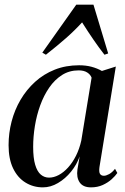

<svg xmlns="http://www.w3.org/2000/svg" viewBox="-20 -797 541 828"><path d="M409 -77Q406 -55.5 411.2 -47.2Q416.5 -39 428 -39Q437.5 -39 450.8 -46.2Q464 -53.5 476 -69L486 -51Q477.5 -38.5 461.5 -24Q445.5 -9.5 423 0.8Q400.5 11 372.5 11Q338 11 323.5 -10.5Q309 -32 314 -66.5L323.5 -122.5Q311 -87 286.5 -56.8Q262 -26.5 230.2 -7.8Q198.5 11 165 11Q123.5 11 89.8 -9.8Q56 -30.5 36.5 -71Q17 -111.5 17 -171Q17 -223 30 -273Q43 -323 68.5 -366.5Q94 -410 131 -443.8Q168 -477.5 215.8 -496.5Q263.5 -515.5 321 -515.5Q350.5 -515.5 374.8 -509Q399 -502.5 419.5 -491L479.5 -510ZM375 -462Q370 -475.5 356 -484.5Q342 -493.5 319 -493.5Q279 -493.5 247.5 -473.5Q216 -453.5 192.5 -419.5Q169 -385.5 153.5 -342.8Q138 -300 130.5 -253.8Q123 -207.5 123 -164Q123 -115.5 131.8 -86.2Q140.5 -57 156 -44Q171.5 -31 191.5 -31Q212 -31 233.2 -42.2Q254.5 -53.5 273.8 -74.8Q293 -96 307.8 -125.5Q322.5 -155 330.5 -190.5ZM178 -561 162.5 -570 309 -777H383L446.5 -566.5L430.5 -561Q407 -591 383.8 -624.8Q360.5 -658.5 334 -700.5Q302 -665.5 264.5 -632.5Q227 -599.5 178 -561Z"/></svg>

Font: Merriweather 144pt
Style: Italic
Weight: 400
Italic angle: -7.8°
Version: Version 2.101